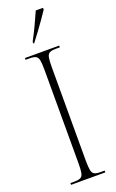

<svg xmlns="http://www.w3.org/2000/svg" viewBox="-177 -973 616 1016"><g transform="rotate(-20 131.0 -465.5)"><path d="M34 0V-10H57Q80 -10 91.5 -16Q103 -22 106.5 -40Q110 -58 110 -95V-619Q110 -656 106.5 -674Q103 -692 91.5 -698Q80 -704 57 -704H34V-714H227V-704H205Q181 -704 169.5 -698Q158 -692 154.5 -674Q151 -656 151 -619V-95Q151 -58 154.5 -40Q158 -22 169.5 -16Q181 -10 205 -10H227V0ZM102 -781Q125 -824 142 -860.5Q159 -897 174 -931H215V-921Q204 -904 185.5 -877.5Q167 -851 146 -822.5Q125 -794 107 -771H102Z"/></g></svg>

Font: Noto Serif Display ExtraCondensed ExtraLight
Style: Regular
Weight: 200
Width: 2
Designer: Monotype Design Team
Foundry: Monotype Imaging Inc.
Version: Version 2.009